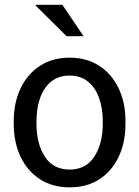

<svg xmlns="http://www.w3.org/2000/svg" viewBox="-20 -782 589 812"><path d="M274.9 10.3Q201.7 10.3 148.7 -24.2Q95.7 -58.6 66.9 -119.4Q38.1 -180.2 38.1 -258.3V-269Q38.1 -347.2 66.9 -408Q95.7 -468.8 148.7 -503.4Q201.7 -538.1 273.9 -538.1Q347.2 -538.1 400.1 -503.4Q453.1 -468.8 481.9 -408.2Q510.7 -347.7 510.7 -269V-258.3Q510.7 -179.7 481.9 -118.9Q453.1 -58.1 400.4 -23.9Q347.7 10.3 274.9 10.3ZM274.9 -64.9Q343.3 -64.9 378.9 -119.6Q414.6 -174.3 414.6 -258.3V-269Q414.6 -324.7 398.7 -368.4Q382.8 -412.1 351.6 -437.3Q320.3 -462.4 273.9 -462.4Q228 -462.4 196.8 -437.3Q165.5 -412.1 149.9 -368.4Q134.3 -324.7 134.3 -269V-258.3Q134.3 -174.3 169.7 -119.6Q205.1 -64.9 274.9 -64.9ZM333.5 -628.9H261.7L130.4 -758.8L131.3 -761.7H243.7Z"/></svg>

Font: Roboto Slab
Style: Regular
Weight: 400
Designer: Google
Version: Version 2.000; ttfautohint (v1.8.1.43-b0c9)